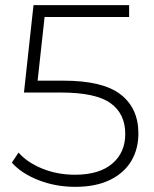

<svg xmlns="http://www.w3.org/2000/svg" viewBox="-20 -720 598 745"><path d="M226 -407Q379 -407 448 -353.5Q517 -300 517 -202Q517 -142 489.5 -95.5Q462 -49 407 -22Q352 5 272 5Q196 5 129.5 -21Q63 -47 26 -89L52 -128Q85 -90 143.5 -66Q202 -42 271 -42Q365 -42 415.5 -85Q466 -128 466 -200Q466 -279 408.5 -320Q351 -361 215 -361H73L110 -700H481V-654H153L126 -407Z"/></svg>

Font: Hilab Light
Style: Regular
Weight: 300
Designer: Cristianderson Lima
Foundry: Cristianderson
Version: Version 1.0